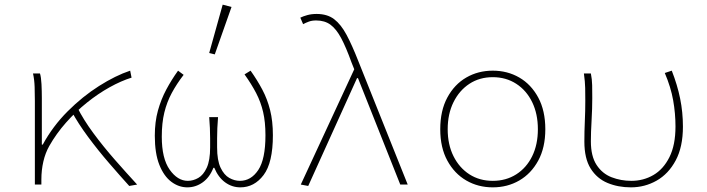

<svg xmlns="http://www.w3.org/2000/svg" viewBox="-20 -794 3040 826"><path d="M130 0V-360Q130 -389 129 -420Q128 -451 122 -478H152Q157 -462 158.5 -432Q160 -402 160 -372V-172H164Q207 -251 271 -315Q335 -379 406 -424Q477 -469 540 -490L546 -460Q501 -446 451.5 -418.5Q402 -391 354 -352.5Q306 -314 264 -266.5Q222 -219 192 -166Q175 -136 166.5 -99Q158 -62 158 -22V0ZM536 6Q497 -37 449.5 -92Q402 -147 359 -205Q316 -263 288 -315L312 -333Q339 -279 381.5 -221.5Q424 -164 473.5 -107.5Q523 -51 570 0Z M786 12Q749 12 717 -12Q685 -36 665.5 -85Q646 -134 646 -210Q646 -270 659.5 -318.5Q673 -367 695.5 -409Q718 -451 746 -490L770 -472Q740 -433 719 -394Q698 -355 687 -310Q676 -265 676 -206Q676 -112 710 -64Q744 -16 788 -16Q811 -16 833 -28.5Q855 -41 869.5 -72.5Q884 -104 884 -160Q884 -178 884 -199Q884 -220 883 -243Q882 -266 880 -290H918Q916 -266 915 -243Q914 -220 914 -199Q914 -178 914 -160Q914 -104 929 -72.5Q944 -41 966.5 -28.5Q989 -16 1012 -16Q1060 -16 1091 -62.5Q1122 -109 1122 -212Q1122 -269 1112 -312Q1102 -355 1082 -393.5Q1062 -432 1032 -474L1058 -490Q1087 -449 1108.5 -408.5Q1130 -368 1142 -320.5Q1154 -273 1154 -212Q1154 -94 1114 -41Q1074 12 1014 12Q978 12 948.5 -9.5Q919 -31 902 -72H898Q882 -31 852 -9.5Q822 12 786 12ZM904 -560 880 -566 938 -774 976 -764Z M1306 6 1274 0 1504 -496 1492 -526Q1469 -590 1448 -629.5Q1427 -669 1402 -687.5Q1377 -706 1340 -706Q1322 -706 1308.5 -701Q1295 -696 1284 -690L1272 -718Q1284 -724 1302 -729Q1320 -734 1342 -734Q1388 -734 1417.5 -711.5Q1447 -689 1471 -644Q1495 -599 1522 -530L1734 0H1702L1520 -458H1516Z M2100 12Q2037 12 1986 -17.5Q1935 -47 1904.5 -103Q1874 -159 1874 -238Q1874 -318 1904.5 -374.5Q1935 -431 1986 -460.5Q2037 -490 2100 -490Q2163 -490 2214 -460.5Q2265 -431 2295.5 -374.5Q2326 -318 2326 -238Q2326 -159 2295.5 -103Q2265 -47 2214 -17.5Q2163 12 2100 12ZM2100 -16Q2157 -16 2201 -44Q2245 -72 2269.5 -122Q2294 -172 2294 -238Q2294 -304 2269.5 -354.5Q2245 -405 2201 -433.5Q2157 -462 2100 -462Q2043 -462 1999.5 -433.5Q1956 -405 1931 -354.5Q1906 -304 1906 -238Q1906 -172 1931 -122Q1956 -72 1999.5 -44Q2043 -16 2100 -16Z M2694 12Q2639 12 2593.5 -7Q2548 -26 2521 -69Q2494 -112 2494 -185Q2494 -229 2496 -273Q2498 -317 2498 -360Q2498 -389 2497.5 -415.5Q2497 -442 2492 -478H2522Q2527 -453 2527.5 -427.5Q2528 -402 2528 -372Q2528 -327 2525 -275.5Q2522 -224 2522 -186Q2522 -122 2546.5 -84.5Q2571 -47 2611 -31.5Q2651 -16 2696 -16Q2748 -16 2791 -41Q2834 -66 2860 -118Q2886 -170 2886 -250Q2886 -306 2876 -362.5Q2866 -419 2840 -480L2870 -490Q2894 -429 2906 -370Q2918 -311 2918 -249Q2918 -162 2887 -104Q2856 -46 2805 -17Q2754 12 2694 12Z"/></svg>

Font: Source Code Pro ExtraLight
Style: Regular
Weight: 200
Monospace: yes
Designer: Paul D. Hunt, Teo Tuominen
Foundry: Adobe
Version: Version 1.026;hotconv 1.1.0;makeotfexe 2.6.0